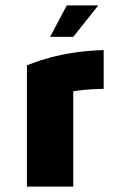

<svg xmlns="http://www.w3.org/2000/svg" viewBox="-20 -693 432 713"><path d="M80 -450V0H252V-354C271 -357 304 -362 365 -363V-507C202 -503 97 -457 80 -450ZM166 -556H252L345 -673H228Z"/></svg>

Font: Maven Pro
Style: Black
Weight: 900
Designer: Joe Prince
Foundry: Joe Prince
Version: Version 1.003